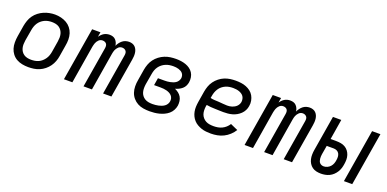

<svg xmlns="http://www.w3.org/2000/svg" viewBox="-11 -1166 3622 1798"><g transform="rotate(20 1800.0 -266.5)"><path d="M253 8Q222 8 191.5 2Q161 -4 135.5 -18.5Q110 -33 92 -56.5Q74 -80 65.5 -108Q57 -136 57 -167.5Q57 -199 62 -230L80 -340Q85 -367 94.5 -394.5Q104 -422 121 -446Q138 -470 162 -488.5Q186 -507 212.5 -518.5Q239 -530 267 -535.5Q295 -541 323 -541Q354 -541 384 -533.5Q414 -526 439 -511.5Q464 -497 482.5 -474Q501 -451 510 -422.5Q519 -394 519 -362.5Q519 -331 513 -300L495 -190Q491 -163 481 -136Q471 -109 454 -85Q437 -61 413.5 -42Q390 -23 363 -11.5Q336 0 308 4Q280 8 253 8ZM254 -66Q273 -66 291.5 -69Q310 -72 328 -80Q346 -88 361 -101.5Q376 -115 387 -131Q398 -147 404.5 -165.5Q411 -184 414 -202L432 -312Q435 -332 435.5 -351Q436 -370 431.5 -388Q427 -406 416.5 -421.5Q406 -437 391 -447Q376 -457 357 -461Q338 -465 319 -465Q300 -465 281.5 -461.5Q263 -458 245.5 -449.5Q228 -441 213 -428Q198 -415 187.5 -398.5Q177 -382 171 -364Q165 -346 162 -328L143 -218Q140 -199 139.5 -179.5Q139 -160 143.5 -142Q148 -124 158 -109Q168 -94 183 -84Q198 -74 216.5 -70Q235 -66 254 -66Z M607 0 695 -530H778L770 -482Q778 -494 789 -505Q800 -516 812.5 -523.5Q825 -531 839.5 -534.5Q854 -538 868 -538Q885 -538 900.5 -533Q916 -528 927 -516.5Q938 -505 944.5 -490.5Q951 -476 953 -459Q960 -475 971 -490Q982 -505 996.5 -516.5Q1011 -528 1028.5 -533Q1046 -538 1062 -538Q1080 -538 1095.5 -532.5Q1111 -527 1122 -516Q1133 -505 1139.5 -490Q1146 -475 1148 -458.5Q1150 -442 1149 -425Q1148 -408 1145 -391L1080 0H997L1064 -404Q1066 -416 1065 -427.5Q1064 -439 1057.5 -447.5Q1051 -456 1041 -460.5Q1031 -465 1019 -465Q1009 -465 999.5 -461.5Q990 -458 982 -450.5Q974 -443 968 -434Q962 -425 958 -415.5Q954 -406 952 -396.5Q950 -387 948 -377L886 0H802L869 -404Q871 -416 870 -427.5Q869 -439 863 -447.5Q857 -456 846.5 -460.5Q836 -465 824 -465Q814 -465 804.5 -461.5Q795 -458 787 -450.5Q779 -443 773 -434Q767 -425 763.5 -415.5Q760 -406 757.5 -396.5Q755 -387 753 -377L691 0Z M1462 8Q1430 8 1399 3Q1368 -2 1341.5 -16.5Q1315 -31 1295.5 -54Q1276 -77 1266.5 -105.5Q1257 -134 1256.5 -166Q1256 -198 1262 -230L1280 -340Q1285 -368 1295 -395.5Q1305 -423 1323 -447Q1341 -471 1365.5 -489.5Q1390 -508 1417.5 -519Q1445 -530 1473.5 -534Q1502 -538 1530 -538Q1555 -538 1580 -534.5Q1605 -531 1627.5 -523Q1650 -515 1669 -501.5Q1688 -488 1701 -468Q1714 -448 1718 -423Q1722 -398 1718 -373Q1715 -355 1706.5 -337.5Q1698 -320 1683 -307Q1668 -294 1650.5 -285.5Q1633 -277 1615 -272Q1615 -272 1615 -272Q1615 -272 1615 -272Q1635 -263 1652 -250Q1669 -237 1680 -218.5Q1691 -200 1694 -177Q1697 -154 1694 -132Q1690 -108 1678 -85.5Q1666 -63 1646.5 -46.5Q1627 -30 1604 -19.5Q1581 -9 1557.5 -3Q1534 3 1510 5.5Q1486 8 1462 8ZM1464 -65Q1479 -65 1493.5 -66.5Q1508 -68 1523 -71Q1538 -74 1552.5 -79.5Q1567 -85 1580 -94Q1593 -103 1601.5 -116.5Q1610 -130 1612 -144Q1615 -160 1611 -175Q1607 -190 1597 -201Q1587 -212 1573.5 -219Q1560 -226 1545 -230Q1530 -234 1514.5 -235.5Q1499 -237 1483 -237H1419L1431 -310H1495Q1509 -310 1523 -311Q1537 -312 1550.5 -315Q1564 -318 1578 -322.5Q1592 -327 1604.5 -335.5Q1617 -344 1625 -356.5Q1633 -369 1636 -383Q1638 -396 1635 -409Q1632 -422 1624 -432Q1616 -442 1605 -448Q1594 -454 1581.5 -458Q1569 -462 1555.5 -463.5Q1542 -465 1529 -465Q1510 -465 1490.5 -462Q1471 -459 1452.5 -451Q1434 -443 1418 -430.5Q1402 -418 1390 -401Q1378 -384 1371.5 -365.5Q1365 -347 1362 -328L1343 -218Q1340 -198 1340 -178Q1340 -158 1345 -139.5Q1350 -121 1361.5 -106Q1373 -91 1389 -81.5Q1405 -72 1424.5 -68.5Q1444 -65 1464 -65Z M2073 8Q2049 8 2024.5 5.5Q2000 3 1978 -4.5Q1956 -12 1936 -23.5Q1916 -35 1900.5 -52Q1885 -69 1875 -89.5Q1865 -110 1860.5 -133.5Q1856 -157 1857 -181Q1858 -205 1862 -230L1880 -340Q1885 -368 1894.5 -395Q1904 -422 1921.5 -446Q1939 -470 1963 -489Q1987 -508 2014 -519Q2041 -530 2069 -534Q2097 -538 2125 -538Q2152 -538 2178.5 -534.5Q2205 -531 2229 -521.5Q2253 -512 2273 -496.5Q2293 -481 2305.5 -459Q2318 -437 2323 -410.5Q2328 -384 2323 -357Q2320 -335 2309.5 -314Q2299 -293 2282 -276.5Q2265 -260 2244.5 -248.5Q2224 -237 2202 -231Q2180 -225 2158 -223Q2136 -221 2114 -221Q2093 -221 2071.5 -222Q2050 -223 2029 -223.5Q2008 -224 1987 -225.5Q1966 -227 1946 -231L1943 -218Q1940 -197 1940.5 -176.5Q1941 -156 1947 -138Q1953 -120 1966 -105Q1979 -90 1996 -81Q2013 -72 2033 -69Q2053 -66 2073 -66Q2094 -66 2115 -69.5Q2136 -73 2156 -82.5Q2176 -92 2192.5 -107Q2209 -122 2221 -141L2295 -108Q2278 -80 2252.5 -56.5Q2227 -33 2197.5 -18.5Q2168 -4 2136 2Q2104 8 2073 8ZM2126 -291Q2138 -291 2150.5 -292.5Q2163 -294 2175 -298Q2187 -302 2198.5 -308.5Q2210 -315 2219 -324Q2228 -333 2234 -344.5Q2240 -356 2242 -368Q2244 -383 2241 -398Q2238 -413 2230 -424.5Q2222 -436 2209.5 -444Q2197 -452 2183.5 -456.5Q2170 -461 2155 -463Q2140 -465 2125 -465Q2106 -465 2087 -462Q2068 -459 2050 -451Q2032 -443 2016 -430Q2000 -417 1989 -400Q1978 -383 1971.5 -365Q1965 -347 1962 -328L1958 -305Q1978 -300 1999 -299Q2020 -298 2041.5 -297Q2063 -296 2084 -293.5Q2105 -291 2126 -291Z M2407 0 2495 -530H2578L2570 -482Q2578 -494 2589 -505Q2600 -516 2612.5 -523.5Q2625 -531 2639.5 -534.5Q2654 -538 2668 -538Q2685 -538 2700.5 -533Q2716 -528 2727 -516.5Q2738 -505 2744.5 -490.5Q2751 -476 2753 -459Q2760 -475 2771 -490Q2782 -505 2796.5 -516.5Q2811 -528 2828.5 -533Q2846 -538 2862 -538Q2880 -538 2895.5 -532.5Q2911 -527 2922 -516Q2933 -505 2939.5 -490Q2946 -475 2948 -458.5Q2950 -442 2949 -425Q2948 -408 2945 -391L2880 0H2797L2864 -404Q2866 -416 2865 -427.5Q2864 -439 2857.5 -447.5Q2851 -456 2841 -460.5Q2831 -465 2819 -465Q2809 -465 2799.5 -461.5Q2790 -458 2782 -450.5Q2774 -443 2768 -434Q2762 -425 2758 -415.5Q2754 -406 2752 -396.5Q2750 -387 2748 -377L2686 0H2602L2669 -404Q2671 -416 2670 -427.5Q2669 -439 2663 -447.5Q2657 -456 2646.5 -460.5Q2636 -465 2624 -465Q2614 -465 2604.5 -461.5Q2595 -458 2587 -450.5Q2579 -443 2573 -434Q2567 -425 2563.5 -415.5Q2560 -406 2557.5 -396.5Q2555 -387 2553 -377L2491 0Z M3397 0 3485 -530H3568L3480 0ZM3170 8Q3146 8 3123.5 3Q3101 -2 3083 -15Q3065 -28 3053.5 -47Q3042 -66 3037 -87.5Q3032 -109 3032.5 -133Q3033 -157 3037 -180L3095 -530H3178L3145 -328H3203Q3226 -328 3248.5 -324Q3271 -320 3290 -309Q3309 -298 3322.5 -280.5Q3336 -263 3343 -241.5Q3350 -220 3350 -196.5Q3350 -173 3346 -150Q3343 -129 3336.5 -108.5Q3330 -88 3318 -69Q3306 -50 3289.5 -34.5Q3273 -19 3253 -9.5Q3233 0 3211.5 4Q3190 8 3170 8ZM3172 -65Q3189 -65 3206.5 -73Q3224 -81 3236.5 -95Q3249 -109 3255.5 -126.5Q3262 -144 3264 -161Q3267 -178 3266 -195Q3265 -212 3257.5 -226Q3250 -240 3235 -247.5Q3220 -255 3203 -255H3133L3118 -168Q3116 -156 3115.5 -144.5Q3115 -133 3116 -122Q3117 -111 3120.5 -100Q3124 -89 3131.5 -81Q3139 -73 3149.5 -69Q3160 -65 3172 -65Z"/></g></svg>

Font: Iosevka Curly Extended
Style: Italic
Weight: 400
Width: 7
Italic angle: -9°
Monospace: yes
Designer: Belleve Invis
Foundry: Belleve Invis
Version: Version 11.1.0; ttfautohint (v1.8.3)